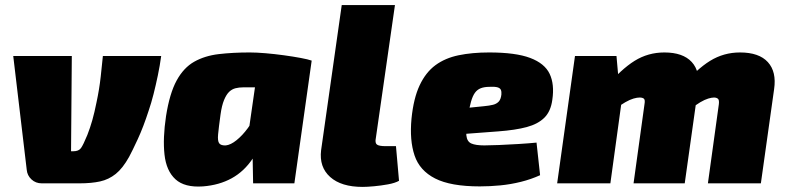

<svg xmlns="http://www.w3.org/2000/svg" viewBox="-20 -720 3089 754"><path d="M613 -500Q608 -463 600 -424.5Q592 -386 583 -350.5Q574 -315 564 -286Q543 -221 521 -173.5Q499 -126 487 -104Q462 -59 434.5 -37Q407 -15 373 -7.5Q339 0 292 0H144Q120 0 103.5 -15.5Q87 -31 85 -53L32 -500H262L259 -126H268Q289 -126 298 -138.5Q307 -151 323 -190Q334 -218 342.5 -248Q351 -278 359 -318Q370 -369 375.5 -419Q381 -469 384 -500Z M961 -514Q987 -514 1022.5 -511Q1058 -508 1094.5 -503Q1131 -498 1160.5 -492.5Q1190 -487 1204 -482L1041 -376Q1016 -377 993 -377Q970 -377 935 -377Q919 -377 905 -373.5Q891 -370 880 -359.5Q869 -349 860 -327.5Q851 -306 846 -270Q839 -219 836.5 -192.5Q834 -166 841 -157Q848 -148 867 -149Q886 -151 909 -169.5Q932 -188 953 -216.5Q974 -245 987 -277L1021 -221Q1006 -148 972.5 -97.5Q939 -47 890 -20Q841 7 777 12Q705 17 669 -16Q633 -49 626 -113Q619 -177 632 -264Q646 -353 673.5 -403.5Q701 -454 742.5 -477.5Q784 -501 839 -507.5Q894 -514 961 -514ZM999 -500 1204 -482 1136 0H974L972 -109L945 -125Z M1531 -700 1456 -178Q1452 -159 1460 -152.5Q1468 -146 1495 -146H1535L1547 -10Q1531 -1 1503.5 4Q1476 9 1448.5 11.5Q1421 14 1404 14Q1320 14 1276.5 -25Q1233 -64 1241 -130L1322 -700Z M1901 -514Q2005 -514 2062 -492.5Q2119 -471 2138.5 -430Q2158 -389 2149 -328Q2143 -283 2118 -258Q2093 -233 2048.5 -221Q2004 -209 1936 -204L1670 -184L1683 -283L1881 -303Q1902 -305 1916 -308.5Q1930 -312 1938.5 -321Q1947 -330 1949 -349Q1950 -360 1947 -367Q1944 -374 1934 -377Q1924 -380 1903 -379Q1882 -379 1868 -373.5Q1854 -368 1845 -355.5Q1836 -343 1829.5 -320Q1823 -297 1817 -261Q1809 -212 1811.5 -188Q1814 -164 1831 -156.5Q1848 -149 1882 -149Q1903 -149 1939.5 -150.5Q1976 -152 2016.5 -154.5Q2057 -157 2087 -160L2101 -32Q2066 -16 2026 -6Q1986 4 1945 8Q1904 12 1864 12Q1750 12 1689 -19Q1628 -50 1608 -109.5Q1588 -169 1596 -254Q1604 -334 1628 -385Q1652 -436 1690 -464Q1728 -492 1781 -503Q1834 -514 1901 -514Z M2401 -500 2410 -398 2430 -386 2377 0H2168L2238 -500ZM2589 -514Q2662 -514 2696.5 -476.5Q2731 -439 2721 -370L2669 0H2468L2511 -311Q2514 -328 2508.5 -332.5Q2503 -337 2492 -337Q2482 -337 2468 -333Q2454 -329 2435.5 -318.5Q2417 -308 2392 -289L2356 -374Q2419 -448 2472 -481Q2525 -514 2589 -514ZM2886 -514Q2961 -514 2995.5 -476Q3030 -438 3020 -370L2968 0H2760L2803 -311Q2805 -328 2799 -332.5Q2793 -337 2784 -337Q2775 -337 2761.5 -333Q2748 -329 2730 -318.5Q2712 -308 2689 -289L2652 -374Q2715 -448 2768.5 -481Q2822 -514 2886 -514Z"/></svg>

Font: Exo 2 Black
Style: Italic
Weight: 900
Italic angle: -8°
Designer: Natanael Gama
Foundry: Natanael Gama
Version: Version 2.010